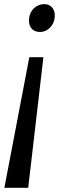

<svg xmlns="http://www.w3.org/2000/svg" viewBox="-20 -768 282 917"><path d="M114.7 129H0.9L120 -494.7H187.3ZM241.5 -687.6Q239.2 -656.1 218.6 -635.7Q197.9 -615.3 171.6 -615.3Q143.1 -615.3 129.8 -632.9Q116.5 -650.5 118.6 -676.5Q121.1 -709.2 142.4 -728.8Q163.8 -748.3 192.1 -748.3Q214.8 -748.3 229.1 -732Q243.4 -715.7 241.5 -687.6Z"/></svg>

Font: Merriweather Light
Style: Italic
Weight: 300
Italic angle: -7.8°
Designer: Eben Sorkin
Foundry: Eben Sorkin
Version: Version 2.101